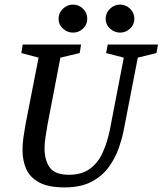

<svg xmlns="http://www.w3.org/2000/svg" viewBox="-20 -806 708 836"><path d="M261 10Q191 10 151 -11.5Q111 -33 94.5 -69.5Q78 -106 78 -154Q78 -179 82 -207.5Q86 -236 91 -264L148 -555L73 -575L79 -612H333L327 -575L243 -555L187 -264Q182 -235 178 -208.5Q174 -182 174 -159Q174 -109 196.5 -77Q219 -45 280 -45Q336 -45 371.5 -71Q407 -97 427 -141.5Q447 -186 458 -239L519 -555L442 -575L449 -612H668L661 -575L580 -555L518 -236Q512 -204 497.5 -162Q483 -120 455 -80.5Q427 -41 380 -15.5Q333 10 261 10ZM503 -664Q478 -664 459 -681.5Q440 -699 440 -724Q440 -750 459 -768Q478 -786 503 -786Q528 -786 546.5 -768Q565 -750 565 -724Q565 -699 546.5 -681.5Q528 -664 503 -664ZM298 -664Q273 -664 254 -681.5Q235 -699 235 -724Q235 -750 254 -768Q273 -786 298 -786Q323 -786 341.5 -768Q360 -750 360 -724Q360 -699 341.5 -681.5Q323 -664 298 -664Z"/></svg>

Font: Manuale Medium
Style: Italic
Weight: 500
Italic angle: -11°
Version: Version 1.002